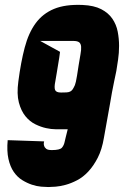

<svg xmlns="http://www.w3.org/2000/svg" viewBox="-20 -737 500 774"><path d="M11 -172 158 -167Q155 -157 158 -149Q160 -142 166.5 -137Q173 -132 189 -132Q221 -132 229.5 -141.5Q238 -151 241 -167Q243 -175 245 -184Q247 -193 249 -200Q251 -208 253 -216H225Q220 -216 203.5 -216Q187 -216 166 -220.5Q145 -225 122.5 -236Q100 -247 82.5 -268.5Q65 -290 56 -324Q47 -358 54 -409Q64 -486 79.5 -545Q95 -604 123.5 -643Q152 -682 197.5 -701Q243 -720 313 -717Q359 -715 388 -700Q417 -685 433 -661.5Q449 -638 454.5 -609.5Q460 -581 460 -552Q460 -523 456 -496.5Q452 -470 449 -451Q449 -451 446.5 -439Q444 -427 440 -408Q436 -389 431.5 -365Q427 -341 423 -316L399 -182Q391 -134 374 -101Q357 -68 336 -45.5Q315 -23 291 -10.5Q267 2 245 8Q223 14 204.5 15.5Q186 17 175 17Q164 17 146 15.5Q128 14 108.5 7.5Q89 1 69.5 -11Q50 -23 35.5 -44Q21 -65 14 -96.5Q7 -128 11 -172ZM282 -394Q283 -398 286 -408Q288 -416 290.5 -432Q293 -448 297 -474Q301 -500 304.5 -518.5Q308 -537 307 -549Q306 -561 299 -566.5Q292 -572 275 -572H142L222 -528Q219 -503 215 -481Q212 -461 208.5 -441.5Q205 -422 203 -409Q198 -385 202 -374.5Q206 -364 226 -364Q239 -364 248 -364.5Q257 -365 263 -368Q269 -371 273 -377Q277 -383 282 -394Z"/></svg>

Font: Relentless
Style: Condensed Bold Italic
Weight: 700
Width: 3
Italic angle: -7°
Designer: Sparks studio
Foundry: Sparks Studio
Version: Version 1.101